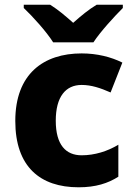

<svg xmlns="http://www.w3.org/2000/svg" viewBox="-20 -786 567 816"><path d="M206 -606H377C407 -652 467 -717 502 -752V-766H391C356 -745 326 -720 291 -689C256 -720 228 -744 193 -766H81V-752C119 -716 177 -652 206 -606ZM314 10C387 10 439 -7 483 -35V-171C437 -143 382 -126 327 -126C260 -126 217 -170 217 -273C217 -375 259 -425 327 -425C368 -425 407 -412 450 -393L500 -520C452 -544 392 -559 327 -559C165 -559 45 -472 45 -272C45 -77 151 10 314 10Z"/></svg>

Font: Noto Sans Lao ExtraBold
Style: Regular
Weight: 800
Designer: Monotype Design Team
Foundry: Monotype Imaging Inc.
Version: Version 2.003